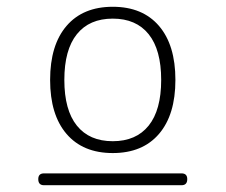

<svg xmlns="http://www.w3.org/2000/svg" viewBox="-20 -760 666 567"><path d="M110 -213Q93 -213 93 -231Q93 -248 110 -248H516Q533 -248 533 -231Q533 -213 516 -213ZM419 -389Q456 -435 456 -524Q456 -613 419 -659Q382 -705 313 -705Q244 -705 207 -659Q170 -613 170 -524Q170 -435 207 -389Q244 -343 313 -343Q382 -343 419 -389ZM176.5 -364.5Q128 -421 128 -524Q128 -627 176.5 -683.5Q225 -740 313 -740Q401 -740 449.5 -683.5Q498 -627 498 -524Q498 -421 449.5 -364.5Q401 -308 313 -308Q225 -308 176.5 -364.5Z"/></svg>

Font: Rounded Mplus 1c Light
Style: Regular
Weight: 300
Version: Version 1.059.20150529